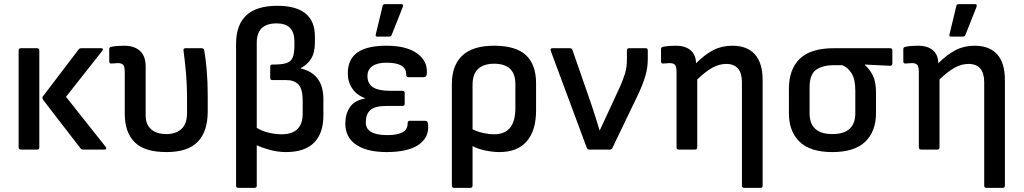

<svg xmlns="http://www.w3.org/2000/svg" viewBox="-20 -723 4947 928"><path d="M382 0Q374 0 369 -6L188 -241Q182 -250 188 -258L360 -484Q364 -490 373 -490H469Q475 -490 477 -486.5Q479 -483 474 -477L299 -255L491 -13Q495 -7 493 -3.5Q491 0 484 0ZM81 0Q70 0 70 -11V-479Q70 -490 81 -490H159Q170 -490 170 -479V-11Q170 0 159 0Z M785 12Q678 12 630.5 -36Q583 -84 583 -173V-371Q583 -401 575.5 -409.5Q568 -418 549 -418Q543 -418 535 -417Q527 -416 519 -416Q508 -415 508 -426V-486Q508 -495 519 -497Q534 -500 550.5 -501Q567 -502 580 -502Q629 -502 656.5 -477Q684 -452 684 -402V-166Q684 -121 710.5 -98Q737 -75 785 -75Q831 -75 857.5 -100Q884 -125 884 -176V-241Q884 -315 878.5 -375Q873 -435 867 -478Q865 -490 876 -490H955Q965 -490 967 -480Q974 -441 979 -385.5Q984 -330 984 -262V-184Q984 -88 936 -38Q888 12 785 12Z M1132 185Q1121 185 1121 174V-511Q1121 -695 1320 -695Q1502 -695 1502 -547V-518Q1502 -468 1483.5 -439Q1465 -410 1434 -394V-392Q1487 -380 1515 -343Q1543 -306 1543 -244V-164Q1543 -79 1498 -33.5Q1453 12 1362 12Q1324 12 1286.5 2Q1249 -8 1221 -21V174Q1221 185 1210 185ZM1221 -517V-105Q1247 -89 1279.5 -81.5Q1312 -74 1341 -74Q1443 -74 1443 -174V-236Q1443 -292 1423 -314Q1403 -336 1363 -336H1296Q1286 -336 1286 -347V-400Q1286 -411 1295 -411H1302Q1344 -411 1365.5 -418.5Q1387 -426 1395 -446Q1403 -466 1403 -505V-523Q1403 -610 1317 -610Q1221 -610 1221 -517Z M1848 12Q1754 12 1701.5 -23.5Q1649 -59 1649 -126Q1649 -171 1670.5 -204Q1692 -237 1744 -247V-249Q1706 -262 1683.5 -294Q1661 -326 1661 -368Q1661 -436 1707 -469Q1753 -502 1848 -502Q1945 -502 1996.5 -464.5Q2048 -427 2043 -367Q2041 -350 2029 -350H1953Q1943 -350 1943 -365Q1943 -420 1848 -420Q1804 -420 1780 -403.5Q1756 -387 1756 -355Q1756 -319 1782.5 -301.5Q1809 -284 1868 -284H1925Q1936 -284 1936 -273V-222Q1936 -211 1925 -211H1849Q1792 -211 1770 -191Q1748 -171 1748 -131Q1748 -70 1852 -70Q1950 -70 1950 -124Q1950 -139 1960 -139H2036Q2048 -139 2049 -121Q2055 -59 2003.5 -23.5Q1952 12 1848 12ZM1804 -546Q1794 -546 1796 -556L1829 -693Q1830 -703 1841 -703H1920Q1931 -703 1927 -690L1873 -554Q1870 -546 1861 -546Z M2175 185Q2164 185 2164 174V-317Q2164 -407 2214.5 -454.5Q2265 -502 2368 -502Q2473 -502 2522 -456.5Q2571 -411 2571 -320V-189Q2571 -92 2526 -40Q2481 12 2394 12Q2362 12 2326 4.5Q2290 -3 2264 -17V174Q2264 185 2253 185ZM2264 -312V-98Q2289 -86 2316.5 -80Q2344 -74 2368 -74Q2471 -74 2471 -200V-317Q2471 -415 2368 -415Q2319 -415 2291.5 -390.5Q2264 -366 2264 -312Z M2828 0Q2819 0 2816 -9L2642 -477Q2638 -490 2650 -490H2734Q2744 -490 2747 -481L2839 -216Q2849 -185 2859 -154.5Q2869 -124 2878 -93H2879Q2892 -121 2905 -149Q2918 -177 2931 -205L2978 -307Q2992 -339 3001 -368Q3010 -397 3010 -433V-479Q3010 -490 3021 -490H3101Q3111 -490 3111 -479V-438Q3111 -395 3099 -355Q3087 -315 3065 -268L2940 -8Q2937 0 2927 0Z M3261 0Q3250 0 3250 -11V-371Q3250 -401 3242.5 -409.5Q3235 -418 3216 -418Q3210 -418 3202 -417Q3194 -416 3186 -416Q3175 -415 3175 -426V-486Q3175 -495 3186 -497Q3201 -500 3217.5 -501Q3234 -502 3246 -502Q3293 -502 3318.5 -479.5Q3344 -457 3344 -417Q3387 -460 3428 -481Q3469 -502 3520 -502Q3591 -502 3628.5 -460.5Q3666 -419 3666 -336V174Q3666 185 3656 185H3577Q3566 185 3566 174V-325Q3566 -414 3490 -414Q3457 -414 3424.5 -396.5Q3392 -379 3350 -339V-11Q3350 0 3339 0Z M4003 12Q3896 12 3844.5 -38Q3793 -88 3793 -176V-293Q3793 -388 3845.5 -439Q3898 -490 4011 -490H4282Q4293 -490 4293 -479V-416Q4293 -405 4282 -405L4160 -411V-409Q4184 -388 4199 -357.5Q4214 -327 4214 -276V-176Q4214 -88 4162 -38Q4110 12 4003 12ZM4003 -75Q4114 -75 4114 -176V-284Q4114 -341 4095.5 -369.5Q4077 -398 4051 -408H4010Q3957 -408 3925 -386Q3893 -364 3893 -301V-176Q3893 -75 4003 -75Z M4432 0Q4421 0 4421 -11V-371Q4421 -401 4413.5 -409.5Q4406 -418 4387 -418Q4381 -418 4373 -417Q4365 -416 4357 -416Q4346 -415 4346 -426V-486Q4346 -495 4357 -497Q4372 -500 4388.5 -501Q4405 -502 4417 -502Q4464 -502 4489.5 -479.5Q4515 -457 4515 -417Q4558 -460 4599 -481Q4640 -502 4691 -502Q4762 -502 4799.5 -460.5Q4837 -419 4837 -336V174Q4837 185 4827 185H4748Q4737 185 4737 174V-325Q4737 -414 4661 -414Q4628 -414 4595.5 -396.5Q4563 -379 4521 -339V-11Q4521 0 4510 0ZM4577 -546Q4567 -546 4569 -556L4602 -693Q4603 -703 4614 -703H4693Q4704 -703 4700 -690L4646 -554Q4643 -546 4634 -546Z"/></svg>

Font: Sofia Sans SemiBold
Style: Regular
Weight: 600
Designer: Botio Nikoltchev, Ani Petrova
Foundry: lettersoup
Version: Version 4.101; ttfautohint (v1.8.4.7-5d5b)